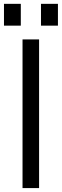

<svg xmlns="http://www.w3.org/2000/svg" viewBox="-32 -960 315 980"><path d="M83 -758.8H167.5V0H83ZM177.2 -940.4H263.7V-829.1H177.2ZM-11.7 -940.4H74.2V-829.1H-11.7Z"/></svg>

Font: Duru Sans
Style: Regular
Weight: 400
Designer: Onur Yazõcõgil
Foundry: Onur Yazõcõgil
Version: Version 1.002